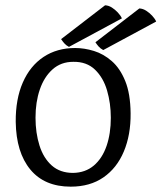

<svg xmlns="http://www.w3.org/2000/svg" viewBox="-20 -684 605 719"><path d="M261.5 -504.2Q295.7 -504.2 331.7 -493.2Q367.7 -482.2 398.6 -455.2Q429.6 -428.2 448.9 -380.8Q468.3 -333.4 469.1 -259.7Q469.9 -178.7 443.7 -116.6Q417.6 -54.5 367.4 -19.8Q317.1 15 244.8 15Q146.6 15 93.6 -49.1Q40.5 -113.3 38.9 -227.7Q38.2 -312.8 65.4 -375Q92.6 -437.2 142.9 -470.7Q193.3 -504.2 261.5 -504.2ZM254.4 -452.5Q208.4 -452.5 176.7 -424.1Q145.1 -395.8 129.1 -348.8Q113 -301.9 113 -243.1Q113 -186.3 127.9 -139Q142.8 -91.8 174 -64.1Q205.2 -36.5 253.6 -36.5Q299.7 -37.3 331.3 -64Q362.9 -90.8 379 -137.3Q395 -183.8 395 -243Q395 -297.1 380.9 -345.3Q366.8 -393.4 335.6 -423.3Q304.4 -453.3 254.4 -452.5ZM564.9 -603.4 366.6 -496.5Q355.7 -502.4 349 -510.2Q342.3 -518 337.3 -525.7L501.9 -652.4Q514.9 -651.8 527.2 -644Q539.5 -636.2 549.7 -625.3Q559.9 -614.4 564.9 -603.4ZM436.5 -615.2 238.2 -508.4Q227.3 -514.2 220.6 -522Q213.8 -529.9 208.8 -537.5L373.5 -664.2Q386.5 -663.6 398.8 -655.9Q411 -648.1 421.3 -637.1Q431.5 -626.2 436.5 -615.2Z"/></svg>

Font: Karma Variable Light
Style: Regular
Weight: 300
Designer: Joana Correia
Foundry: Indian Type Foundry
Version: Version 3.000